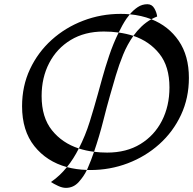

<svg xmlns="http://www.w3.org/2000/svg" viewBox="-20 -806 935 930"><path d="M417.5 17.6Q409.2 17.6 400.9 17.1Q402.8 13.2 404.8 8.8Q413.1 -10.7 420.9 -30.5Q428.7 -50.3 435.5 -70.8Q396 -75.7 361.8 -86.9Q393.6 -148.9 414.8 -217Q436 -285.2 453.6 -349.1Q461.9 -378.4 475.6 -428.5Q489.3 -478.5 508.8 -536.6Q528.3 -594.7 554.7 -648.4Q520.5 -653.3 482.9 -653.3Q390.1 -653.3 322.5 -612.3Q254.9 -571.3 218.3 -500.7Q181.6 -430.2 181.6 -340.8Q181.6 -237.3 231.7 -175Q281.7 -112.8 361.8 -86.9Q349.6 -62.5 335.2 -39.8Q320.8 -17.1 304.2 3.4Q349.6 15.6 400.9 17.1Q386.7 47.4 361.3 75.7Q335.9 104 299.3 104Q281.7 104 261.5 94.5Q241.2 85 226.6 75.7Q249 60.5 268.3 42.2Q287.6 23.9 304.2 3.4Q206.1 -23.4 146.5 -98.1Q86.9 -172.9 86.9 -291.5Q86.9 -389.2 125.2 -470.9Q163.6 -552.7 230.2 -612.8Q296.9 -672.9 383.1 -705.8Q469.2 -738.8 564.5 -738.8Q586.9 -738.8 608.9 -736.8Q601.1 -727.5 592.8 -715.8Q582.5 -700.7 573 -683.6Q563.5 -666.5 554.7 -648.4Q592.8 -643.1 626 -632.3Q596.7 -590.8 576.4 -541.3Q556.2 -491.7 541 -440.4Q525.9 -389.2 512.7 -342.8Q498 -292 479.7 -219.2Q461.4 -146.5 435.5 -70.8Q466.3 -66.9 499 -66.9Q592.8 -66.9 660.4 -108.4Q728 -149.9 764.4 -221.2Q800.8 -292.5 800.8 -382.3Q800.8 -484.4 752.2 -545.4Q703.6 -606.4 626 -632.3Q643.6 -656.7 665 -677.2Q686.5 -697.8 712.9 -712.9Q665.5 -731.4 608.9 -736.8Q626 -757.3 647.2 -771.5Q668.5 -785.6 693.8 -785.6Q716.3 -785.6 727.8 -765.1Q739.3 -744.6 741.2 -726.1Q726.6 -720.2 712.9 -712.9Q796.4 -680.2 845.7 -608.2Q895 -536.1 895 -428.7Q895 -331.1 856.7 -249.3Q818.4 -167.5 751.7 -107.7Q685.1 -47.9 598.9 -15.1Q512.7 17.6 417.5 17.6Z"/></svg>

Font: Lumanosimo
Style: Regular
Weight: 400
Designer: The DocRepair Project, Eduardo Rodriguez Tunni
Foundry: Google
Version: Version 1.010